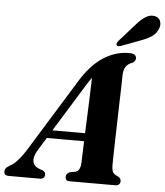

<svg xmlns="http://www.w3.org/2000/svg" viewBox="-105 -971 880 1024"><g transform="rotate(5 335.0 -459.0)"><path d="M122.5 -151Q98.5 -111.5 105.5 -86Q112.5 -60.5 141.5 -51L158.5 -45.5Q173 -37.5 173 -25Q173 0 145.5 0H-20.5Q-45 0 -45 -21.5Q-45 -31 -39.8 -38.5Q-34.5 -46 -18 -55.5Q2 -65 26 -93Q50 -121 74.5 -161.5L301 -528.5Q356.5 -621.5 422.8 -665.2Q489 -709 561.5 -709Q584 -709 593 -702Q602 -695 601.5 -684Q601.5 -669 586.5 -659.5Q564 -652.5 551.5 -636Q539 -619.5 538 -587Q538 -568 537 -529.8Q536 -491.5 534.5 -442.8Q533 -394 531.8 -342.2Q530.5 -290.5 529.2 -243Q528 -195.5 527.2 -160.2Q526.5 -125 526.5 -110Q526.5 -82.5 532 -70Q537.5 -57.5 564 -46.5Q577 -38 577 -24.5Q576.5 0 549 0H305.5Q293 0 288 -6.2Q283 -12.5 283 -21.5Q283 -39 304 -48.5L334 -53.5Q347.5 -58 353.8 -71.8Q360 -85.5 360.5 -106Q361 -122.5 362 -152.2Q363 -182 364.5 -219.5H165ZM338.5 -501.5 191 -262.5H366Q368 -313.5 370.2 -368.2Q372.5 -423 374.2 -473.2Q376 -523.5 377 -560.5Q369.5 -550.5 360 -536.2Q350.5 -522 338.5 -501.5ZM583 -861.5Q608 -891 632 -906.2Q656 -921.5 680 -917.5Q704.5 -913.5 712 -893.2Q719.5 -873 710.5 -852.5Q700 -825.5 677.2 -810Q654.5 -794.5 622.5 -783L515 -742.5Q508 -740 501.5 -740.5Q495 -741 492.5 -746Q490 -751.5 493 -757.5Q496 -763.5 501.5 -770Z"/></g></svg>

Font: Fraunces 144pt Soft
Style: Bold Italic
Weight: 700
Italic angle: -16°
Version: Version 1.000;[b76b70a41]